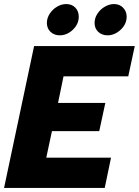

<svg xmlns="http://www.w3.org/2000/svg" viewBox="-25 -926 684 946"><path d="M206 -813Q206 -837 220 -858.5Q234 -880 256 -893Q278 -906 301 -906Q329 -906 346 -888.5Q363 -871 363 -844Q363 -807 334 -779.5Q305 -752 269 -752Q242 -752 224 -769Q206 -786 206 -813ZM441 -813Q441 -837 455 -858.5Q469 -880 491.5 -893Q514 -906 537 -906Q564 -906 581.5 -888Q599 -870 599 -844Q599 -807 569.5 -779.5Q540 -752 505 -752Q477 -752 459 -769Q441 -786 441 -813ZM143 -699H639L607 -550H288L261 -419H494L464 -280H231L203 -149H522L491 0H-5Z"/></svg>

Font: Prompt
Style: Bold Italic
Weight: 700
Italic angle: -12°
Designer: Katatrad Team
Foundry: CadsonDemak
Version: Version 1.001